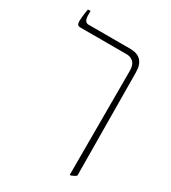

<svg xmlns="http://www.w3.org/2000/svg" viewBox="-163 -732 733 823"><g transform="rotate(30 203.0 -320.5)"><path d="M314 6V-509Q314 -538 300.5 -551Q287 -564 267 -564H39Q27 -564 23.5 -569.5Q20 -575 20 -585Q20 -594 22 -612.5Q24 -631 27 -647H40V-627Q40 -592 62 -592H268Q340 -592 340 -516L344 -8Q340 -4 333.5 -0.5Q327 3 319 6Z"/></g></svg>

Font: Noto Serif Hebrew SemiCondensed Thin
Style: Regular
Weight: 100
Width: 4
Designer: Monotype Design Team
Foundry: Monotype Imaging Inc.
Version: Version 2.004; ttfautohint (v1.8.4.7-5d5b)